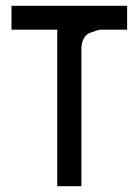

<svg xmlns="http://www.w3.org/2000/svg" viewBox="-20 -640 477 660"><path d="M417 -538.1H325.2Q316.4 -537.1 290 -527.3Q263.7 -517.6 259.8 -477.5V0H176.8V-538.1H19.5V-620.1H417Z"/></svg>

Font: mr_KirucoupageG
Style: Regular
Weight: 400
Designer: Jan Henkel
Version: Version 1.00 May 25, 2020, initial release